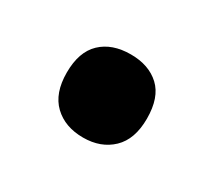

<svg xmlns="http://www.w3.org/2000/svg" viewBox="-51 -636 366 330"><g transform="rotate(30 132.0 -471.5)"><path d="M53 -472Q53 -513 74.5 -533.5Q96 -554 133 -554Q169 -554 190.5 -534Q212 -514 212 -472Q212 -431 190 -410Q168 -389 133 -389Q97 -389 75 -410Q53 -431 53 -472Z"/></g></svg>

Font: Noto Sans Condensed
Style: Bold
Weight: 700
Width: 3
Designer: Monotype Design Team
Foundry: Monotype Imaging Inc.
Version: Version 2.013; ttfautohint (v1.8.4.7-5d5b)